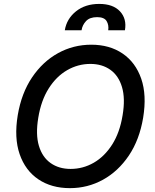

<svg xmlns="http://www.w3.org/2000/svg" viewBox="-20 -970 808 1000"><path d="M725.5 -356.5Q706.3 -241.8 651.1 -159.8Q595.9 -77.8 516.3 -33.9Q436.8 9.9 344.1 9.9Q248.2 9.9 180 -35.9Q111.9 -81.7 82.4 -166.9Q52.9 -252.1 72.4 -370Q91.6 -484.7 147 -566.9Q202.4 -649.1 282.3 -693.2Q362.2 -737.2 455.3 -737.2Q550.8 -737.2 618.4 -691.2Q686.1 -645.2 715.6 -560Q745 -474.8 725.5 -356.5ZM618.6 -370Q633.2 -457 615.4 -516.5Q597.7 -576 554.7 -606.5Q511.7 -637.1 450.6 -637.1Q386.4 -637.1 329.9 -604.6Q273.4 -572.1 233.7 -509.4Q193.9 -446.7 179.3 -356.5Q164.8 -269.5 182.7 -210.2Q200.6 -150.9 243.8 -120.6Q286.9 -90.2 347.7 -90.2Q412.3 -90.2 468.4 -122.5Q524.5 -154.8 564.3 -217.3Q604 -279.8 618.6 -370ZM317.5 -812.5Q327.4 -872.2 375.7 -910.9Q424 -949.6 496.8 -949.6Q568.9 -949.6 604.9 -910.9Q641 -872.2 630.7 -812.5H543.7Q547.6 -839.8 535.2 -860.3Q522.7 -880.7 485.8 -880.7Q447.1 -880.7 427.9 -859.9Q408.7 -839.1 404.8 -812.5Z"/></svg>

Font: Inter UI Medium
Style: Italic
Weight: 500
Italic angle: 9.39999°
Designer: Rasmus Andersson
Foundry: rsms
Version: 3.2;8d6f07862